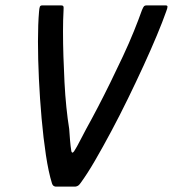

<svg xmlns="http://www.w3.org/2000/svg" viewBox="-20 -693 642 713"><path d="M186 0Q181 -1 178 -3.5Q175 -6 173 -12Q160 -54 150.5 -117Q141 -180 134.5 -253Q128 -326 124.5 -400Q121 -474 121 -539Q121 -604 125 -650Q126 -663 128 -668Q130 -673 137 -673H207Q213 -673 215 -670Q217 -667 216 -655Q214 -620 214 -576Q214 -532 215.5 -484Q217 -436 219.5 -387.5Q222 -339 226.5 -295Q231 -251 237 -214Q238 -197 240 -173Q242 -149 245 -131Q247 -126 249 -126Q251 -126 255 -131Q266 -148 278 -172Q290 -196 300 -214Q320 -250 343 -294Q366 -338 390 -387Q414 -436 436.5 -484Q459 -532 477 -576.5Q495 -621 507 -655Q512 -667 515 -670Q518 -673 524 -673H595Q602 -673 602 -668Q602 -663 597 -650Q584 -613 562.5 -561.5Q541 -510 513.5 -450Q486 -390 455.5 -327.5Q425 -265 393.5 -206Q362 -147 333 -97Q304 -47 279 -13Q274 -6 270 -3.5Q266 -1 260 0Z"/></svg>

Font: Glory Medium
Style: Italic
Weight: 500
Italic angle: -12°
Version: Version 1.011